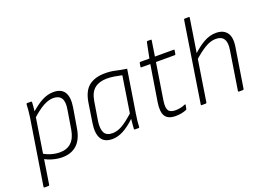

<svg xmlns="http://www.w3.org/2000/svg" viewBox="-118 -1001 2101 1505"><g transform="rotate(-20 932.5 -249.0)"><path d="M241 11Q204 11 163.5 0Q123 -11 92 -30L98 -73Q129 -53 165.5 -42.5Q202 -32 237 -32Q296 -32 332 -66Q368 -100 380 -170L405 -324Q417 -389 397.5 -419.5Q378 -450 332 -450Q291 -450 246 -425Q201 -400 141 -345L146 -391Q203 -443 251 -468.5Q299 -494 349 -494Q413 -494 439.5 -452.5Q466 -411 453 -328L426 -167Q412 -77 365 -33Q318 11 241 11ZM27 185Q21 185 22 179L109 -370Q113 -398 115.5 -425Q118 -452 119 -476Q119 -483 126 -483H158Q165 -483 165 -476Q164 -458 162 -433Q160 -408 157 -388L154 -365L69 179Q67 185 61 185Z M659 11Q592 11 566.5 -34Q541 -79 554 -161L579 -323Q594 -416 644.5 -455Q695 -494 779 -494Q825 -494 865.5 -484.5Q906 -475 955 -468L899 -116Q893 -81 890.5 -55.5Q888 -30 887 -6Q887 0 880 0H849Q843 0 843 -6Q844 -26 846 -46.5Q848 -67 850 -88Q799 -39 752 -14Q705 11 659 11ZM676 -32Q716 -32 758 -56.5Q800 -81 855 -131L902 -433Q871 -440 838.5 -445Q806 -450 779 -450Q716 -450 677 -420Q638 -390 626 -320L600 -161Q591 -98 608 -65Q625 -32 676 -32Z M1187 11Q1124 11 1101 -24.5Q1078 -60 1089 -135L1138 -440H1063Q1057 -440 1058 -447L1063 -476Q1064 -483 1071 -483H1146L1172 -612Q1175 -618 1180 -618H1207Q1214 -618 1212 -612L1192 -483H1348Q1356 -483 1354 -476L1349 -446Q1348 -440 1341 -440H1185L1137 -137Q1128 -79 1142.5 -55.5Q1157 -32 1201 -32Q1222 -32 1243 -36.5Q1264 -41 1282 -49Q1285 -51 1287 -49.5Q1289 -48 1289 -45L1283 -14Q1283 -8 1277 -6Q1258 2 1235 6.5Q1212 11 1187 11Z M1406 0Q1399 0 1401 -7L1506 -677Q1508 -683 1514 -683H1547Q1555 -683 1553 -677L1448 -7Q1446 0 1440 0ZM1717 0Q1710 0 1711 -6L1762 -330Q1782 -450 1686 -450Q1643 -450 1595.5 -421.5Q1548 -393 1491 -341L1497 -385Q1548 -435 1599.5 -464.5Q1651 -494 1703 -494Q1766 -494 1795 -454.5Q1824 -415 1810 -333L1758 -6Q1756 0 1750 0Z"/></g></svg>

Font: Sofia Sans Semi Condensed Light
Style: Italic
Weight: 300
Italic angle: -9°
Version: Version 4.100